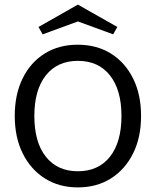

<svg xmlns="http://www.w3.org/2000/svg" viewBox="-20 -798 676 833"><path d="M317 -604Q400 -604 461.5 -565.5Q523 -527 557.5 -457.5Q592 -388 592 -295Q592 -202 557.5 -132.5Q523 -63 461.5 -24Q400 15 318 15Q236 15 174.5 -24Q113 -63 78.5 -132.5Q44 -202 44 -295Q44 -388 78 -457.5Q112 -527 173.5 -565.5Q235 -604 317 -604ZM318 -534Q229 -534 179 -471Q129 -408 129 -295Q129 -181 179 -118Q229 -55 318 -55Q407 -55 457 -118Q507 -181 507 -295Q507 -408 457 -471Q407 -534 318 -534ZM318 -778 489 -681 471 -649 318 -705 165 -649 147 -681Z"/></svg>

Font: Podkova
Style: Regular
Weight: 400
Designer: Ilya Yudin
Foundry: Cyreal (www.cyreal.org)
Version: Version 2.103